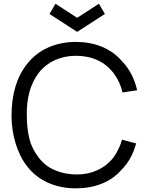

<svg xmlns="http://www.w3.org/2000/svg" viewBox="-20 -989 790 1024"><path d="M276 -969 391.5 -894 507.5 -969 539.5 -914.5 391.5 -819 244 -914.5ZM706 -224Q684 -141 630 -85.5Q585 -34 522.5 -9.2Q460 15.5 384.5 15.5Q302.5 15.5 235.2 -14.8Q168 -45 123 -104Q102.5 -131 87.2 -162.5Q72 -194 62 -228.2Q52 -262.5 46.8 -298.2Q41.5 -334 41.5 -370Q41.5 -543 123 -646Q168.5 -705 236 -735.2Q303.5 -765.5 384.5 -765.5Q459 -765.5 522 -740.2Q585 -715 630 -663.5Q690 -601.5 711.5 -507.5L633.5 -496Q620.5 -552.5 586.5 -598Q514.5 -691.5 383.5 -691.5Q353.5 -691.5 325.5 -685.5Q297.5 -679.5 272 -667.8Q246.5 -656 224.5 -638.8Q202.5 -621.5 185.5 -599Q121 -514 123 -375Q123 -307 136 -252Q148.5 -198 185.5 -150Q220 -103.5 273.2 -81Q326.5 -58.5 391.5 -58.5Q450.5 -58.5 501.2 -82.2Q552 -106 586.5 -151Q617.5 -196.5 631 -244Z"/></svg>

Font: Russisch Sans
Style: Regular
Weight: 400
Designer: Michael Sharanda (font) & Cristiano Sobral (main changes)
Foundry: Michael Sharanda
Version: Version 2.00;October 25, 2020;FontCreator 13.0.0.2681 64-bit